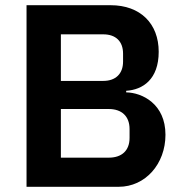

<svg xmlns="http://www.w3.org/2000/svg" viewBox="-20 -718 703 738"><path d="M82 0H436C539 0 616 -88 616 -200C616 -319 526 -362 465 -363V-369C529 -373 590 -413 590 -519C590 -627 520 -698 405 -698H82ZM214 -586H377C425 -586 453 -559 453 -512V-481C453 -435 425 -407 377 -407H214ZM214 -299H398C448 -299 478 -271 478 -222V-188C478 -139 448 -112 398 -112H214Z"/></svg>

Font: Braiins Sans SemiBold
Style: Regular
Weight: 600
Designer: Mike Abbink, Paul van der Laan, Pieter van Rosmalen, Jiri Chlebus, Lubos Buracinsky
Foundry: Bold Monday, Sudetype
Version: Version 1.000;hotconv 1.0.109;makeotfexe 2.5.65596